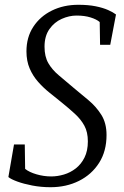

<svg xmlns="http://www.w3.org/2000/svg" viewBox="-20 -771 518 802"><path d="M191 11Q151.5 11 115 4Q78.5 -3 52 -12.8Q25.5 -22.5 15 -31.5L38.5 -167.5H83.5L85 -65.5Q102.5 -51.5 132.8 -42.8Q163 -34 194 -34Q220 -34 247 -42Q274 -50 296.5 -67.5Q319 -85 333 -113Q347 -141 347 -180.5Q347 -219 332.5 -245.8Q318 -272.5 293.2 -295.2Q268.5 -318 237.5 -343Q213 -363 187.2 -383.5Q161.5 -404 139.5 -428.8Q117.5 -453.5 104 -484.8Q90.5 -516 90.5 -556.5Q90.5 -615.5 119.2 -659.2Q148 -703 197 -727Q246 -751 307 -751Q348.5 -751 379.5 -744.8Q410.5 -738.5 431.8 -729Q453 -719.5 464.5 -710.5L440.5 -584H398L396.5 -679Q383 -690.5 358.2 -698.2Q333.5 -706 299.5 -706Q269 -706 238 -692.2Q207 -678.5 186.5 -649.5Q166 -620.5 166 -576Q166 -534.5 182 -507Q198 -479.5 225.5 -456.5Q253 -433.5 286.5 -405Q317 -379.5 349.2 -352.8Q381.5 -326 403.2 -291.5Q425 -257 425 -207Q425 -139.5 394 -90.8Q363 -42 310 -15.5Q257 11 191 11Z"/></svg>

Font: Merriweather 24pt SemiCondensed Light
Style: Italic
Weight: 300
Width: 4
Italic angle: -7.8°
Designer: Eben Sorkin
Foundry: Eben Sorkin
Version: Version 2.101